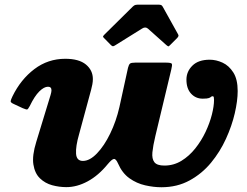

<svg xmlns="http://www.w3.org/2000/svg" viewBox="-20 -790 1067 828"><path d="M457.5 -596.5Q461.5 -592.5 465 -591Q468.5 -589.5 475 -593.5L593 -667Q607 -676 618 -666.5L697.5 -595.5Q703 -591 705.5 -590.2Q708 -589.5 714 -596L744 -626Q748.5 -631 749.5 -634.5Q750.5 -638 748 -642L681.5 -761.5Q678.5 -767 674.2 -768.5Q670 -770 660 -770H581Q570 -770 564.2 -768.8Q558.5 -767.5 552.5 -761.5L431.5 -642Q425.5 -636 424.5 -633.2Q423.5 -630.5 429 -625.5ZM34 -375Q27 -360.5 26 -354Q25 -347.5 40.5 -341L78 -323.5Q93.5 -317 97.2 -318Q101 -319 108.5 -333Q129 -375.5 149.5 -395.8Q170 -416 187 -416Q202 -416 202 -400.5Q202 -393.5 198 -380L136.5 -178.5Q118 -119 124 -80.8Q130 -42.5 152.2 -21Q174.5 0.5 205 8.8Q235.5 17 266 17Q312 17 358.2 -8Q404.5 -33 444.5 -82Q462.5 -103.5 471.2 -104.5Q480 -105.5 489 -85Q507 -43.5 538.2 -21.2Q569.5 1 606 9.2Q642.5 17.5 676 17.5Q744 17.5 797.5 -11.8Q851 -41 890 -88.2Q929 -135.5 954.5 -191.5Q980 -247.5 992.5 -301.5Q1005 -355.5 1005 -397.5Q1005 -448 986.2 -477.5Q967.5 -507 939.8 -519.8Q912 -532.5 884.5 -532.5Q835.5 -532.5 809.8 -507Q784 -481.5 784 -446.5Q784 -408 804 -386.2Q824 -364.5 854 -364.5Q874 -364.5 881 -367.2Q888 -370 890.2 -372.5Q892.5 -375 897.5 -375Q901 -375 902 -370.8Q903 -366.5 903 -359Q903 -332.5 893.8 -296Q884.5 -259.5 866.5 -221.2Q848.5 -183 822.2 -150Q796 -117 762.5 -96.5Q729 -76 689 -76Q657 -76 645.8 -90.5Q634.5 -105 637.2 -133.2Q640 -161.5 650 -203.5L718.5 -489.5Q723.5 -509.5 721 -514.8Q718.5 -520 694 -520H564Q546 -520 540.8 -515.8Q535.5 -511.5 532 -497.5L495 -328.5Q481 -267 455.2 -214Q429.5 -161 398.2 -128.5Q367 -96 337.5 -96Q310 -96 308 -127.5Q306 -159 321 -211L373 -403Q376 -413.5 378.2 -425.8Q380.5 -438 380.5 -449Q380.5 -487 350.5 -511.8Q320.5 -536.5 261.5 -536.5Q187 -536.5 128.2 -492Q69.5 -447.5 34 -375Z"/></svg>

Font: Besley ExtraBold
Style: Italic
Weight: 800
Italic angle: -13°
Designer: Owen Earl
Foundry: indestructible type*
Version: Version 2.001